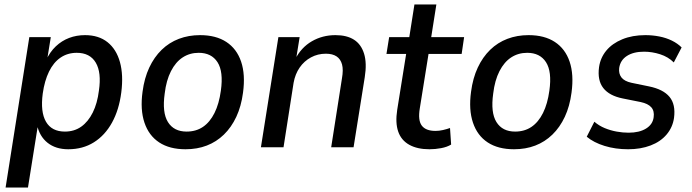

<svg xmlns="http://www.w3.org/2000/svg" viewBox="-20 -658 3093 858"><path d="M5 180 111 -492H207L190 -387H185Q203 -426 229.5 -451Q256 -476 289 -488.5Q322 -501 360 -501Q421 -501 460.5 -469.5Q500 -438 516 -380.5Q532 -323 522 -245Q512 -167 480.5 -110Q449 -53 399.5 -22Q350 9 285 9Q229 9 192.5 -20Q156 -49 145 -102H150L105 180ZM270 -70Q312 -70 343 -92Q374 -114 394.5 -155Q415 -196 422 -253Q434 -334 408 -378Q382 -422 323 -422Q282 -422 250.5 -400.5Q219 -379 199 -338Q179 -297 171 -240Q160 -158 185.5 -114Q211 -70 270 -70Z M809 9Q738 9 691.5 -21.5Q645 -52 625.5 -110Q606 -168 617 -248Q625 -309 647 -356Q669 -403 702.5 -435.5Q736 -468 779.5 -484.5Q823 -501 874 -501Q945 -501 991.5 -470.5Q1038 -440 1057.5 -382.5Q1077 -325 1066 -244Q1058 -183 1036 -136Q1014 -89 980.5 -56.5Q947 -24 904 -7.5Q861 9 809 9ZM814 -70Q856 -70 887 -91Q918 -112 938.5 -153Q959 -194 967 -253Q979 -338 952 -380Q925 -422 868 -422Q828 -422 796.5 -401.5Q765 -381 744 -340Q723 -299 716 -240Q704 -155 730.5 -112.5Q757 -70 814 -70Z M1146 0 1224 -492H1319L1303 -393H1299Q1326 -446 1373.5 -473.5Q1421 -501 1479 -501Q1530 -501 1562 -480.5Q1594 -460 1607 -418Q1620 -376 1610 -313L1560 0H1460L1508 -307Q1515 -346 1508.5 -370Q1502 -394 1484 -406Q1466 -418 1436 -418Q1400 -418 1369.5 -401.5Q1339 -385 1319 -356Q1299 -327 1292 -288L1247 0Z M1899 9Q1845 9 1809 -11Q1773 -31 1759.5 -70Q1746 -109 1755 -167L1795 -417H1707L1719 -492H1809L1832 -638H1930L1907 -492H2054L2043 -417H1895L1856 -174Q1847 -120 1865 -96.5Q1883 -73 1926 -73Q1943 -73 1960 -77Q1977 -81 1991 -86L1996 -12Q1978 -1 1951.5 4Q1925 9 1899 9Z M2277 9Q2206 9 2159.5 -21.5Q2113 -52 2093.5 -110Q2074 -168 2085 -248Q2093 -309 2115 -356Q2137 -403 2170.5 -435.5Q2204 -468 2247.5 -484.5Q2291 -501 2342 -501Q2413 -501 2459.5 -470.5Q2506 -440 2525.5 -382.5Q2545 -325 2534 -244Q2526 -183 2504 -136Q2482 -89 2448.5 -56.5Q2415 -24 2372 -7.5Q2329 9 2277 9ZM2282 -70Q2324 -70 2355 -91Q2386 -112 2406.5 -153Q2427 -194 2435 -253Q2447 -338 2420 -380Q2393 -422 2336 -422Q2296 -422 2264.5 -401.5Q2233 -381 2212 -340Q2191 -299 2184 -240Q2172 -155 2198.5 -112.5Q2225 -70 2282 -70Z M2787 9Q2730 9 2681.5 -6Q2633 -21 2602 -47L2636 -114Q2657 -96 2682.5 -85.5Q2708 -75 2735.5 -70Q2763 -65 2789 -65Q2837 -65 2867 -83.5Q2897 -102 2901 -134Q2905 -162 2890.5 -178.5Q2876 -195 2843 -202L2763 -218Q2703 -230 2676 -264.5Q2649 -299 2657 -358Q2663 -400 2689.5 -432Q2716 -464 2761 -482.5Q2806 -501 2864 -501Q2896 -501 2926.5 -495Q2957 -489 2982.5 -476.5Q3008 -464 3026 -446L2991 -379Q2966 -404 2930 -415.5Q2894 -427 2858 -427Q2811 -427 2781.5 -408Q2752 -389 2747 -354Q2744 -329 2757 -312Q2770 -295 2802 -288L2880 -272Q2944 -259 2972 -225Q3000 -191 2992 -131Q2986 -89 2959 -57Q2932 -25 2887.5 -8Q2843 9 2787 9Z"/></svg>

Font: Nunito Sans 10pt SemiCondensed SemiBold
Style: Italic
Weight: 600
Width: 4
Italic angle: -9°
Designer: Vernon Adams
Foundry: Vernon Adams
Version: Version 3.101;gftools[0.9.27]